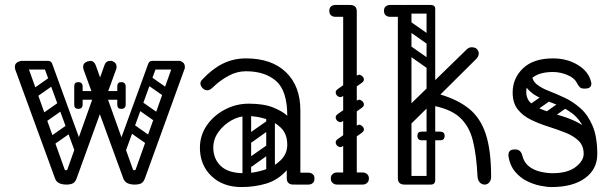

<svg xmlns="http://www.w3.org/2000/svg" viewBox="-20 -746 2464 776"><path d="M248 0Q232 0 219.5 -5.5Q207 -11 202 -26L42 -464Q41 -467 40.5 -470Q40 -473 40 -476Q40 -492 58 -498Q66 -500 69 -500Q84 -500 91 -482L241 -62Q242 -58 247 -58Q252 -58 253 -63L402 -482Q408 -500 425 -500Q427 -500 430 -500Q433 -500 436 -498Q451 -492 451 -477Q451 -475 451 -471.5Q451 -468 449 -465L290 -26Q285 -11 275.5 -5.5Q266 0 248 0ZM524 0Q508 0 495.5 -5.5Q483 -11 478 -26L318 -464Q317 -467 316.5 -470Q316 -473 316 -476Q316 -492 334 -498Q342 -500 345 -500Q360 -500 367 -482L517 -62Q518 -58 523 -58Q528 -58 529 -63L678 -482Q684 -500 701 -500Q703 -500 706 -500Q709 -500 712 -498Q727 -492 727 -477Q727 -475 727 -471.5Q727 -468 725 -465L566 -26Q561 -11 551.5 -5.5Q542 0 524 0ZM51 -482Q51 -500 69 -500H173Q191 -500 191 -482Q191 -465 172 -465H68Q51 -465 51 -482ZM307 -116Q291 -111 285 -127L158 -475Q151 -492 164 -496Q185 -504 191 -488L318 -139Q320 -132 318 -125.5Q316 -119 307 -116ZM719 -482Q719 -465 702 -465H598Q579 -465 579 -482Q579 -500 597 -500H701Q719 -500 719 -482ZM463 -116Q454 -119 452 -125.5Q450 -132 452 -139L579 -488Q585 -504 606 -496Q619 -492 612 -475L485 -127Q479 -111 463 -116ZM476 -360Q476 -343 459 -343H305Q288 -343 288 -360Q288 -378 304 -378H458Q476 -378 476 -360ZM454 -323V-357Q454 -366 458 -370Q462 -374 471 -374Q481 -374 485 -370Q488 -367 488 -358V-324Q488 -306 470 -306Q454 -306 454 -323ZM488 -396V-362Q488 -353 485 -350Q481 -346 471 -346Q462 -346 458 -350Q454 -354 454 -363V-397Q454 -414 470 -414Q488 -414 488 -396ZM280 -323V-357Q280 -366 284 -370Q288 -374 297 -374Q302 -374 305.5 -373Q309 -372 311 -370Q314 -367 314 -358V-324Q314 -306 296 -306Q280 -306 280 -323ZM314 -396V-362Q314 -353 311 -350Q309 -348 305.5 -347Q302 -346 297 -346Q288 -346 284 -350Q280 -354 280 -363V-397Q280 -414 296 -414Q314 -414 314 -396ZM125 -352Q110 -341 101 -355Q97 -360 96.5 -367Q96 -374 104 -380L181 -434Q196 -444 206 -430Q210 -424 209.5 -417.5Q209 -411 202 -406ZM163 -252Q148 -241 139 -255Q135 -260 134.5 -267Q134 -274 142 -280L219 -334Q234 -344 244 -330Q248 -324 247.5 -317.5Q247 -311 240 -306ZM193 -158Q178 -147 169 -161Q165 -166 164.5 -173Q164 -180 172 -186L249 -240Q264 -250 274 -236Q278 -230 277.5 -223.5Q277 -217 270 -212ZM649 -352 572 -406Q565 -411 564.5 -417.5Q564 -424 568 -430Q578 -444 593 -434L670 -380Q678 -374 677.5 -367Q677 -360 673 -355Q664 -341 649 -352ZM611 -252 534 -306Q527 -311 526.5 -317.5Q526 -324 530 -330Q540 -344 555 -334L632 -280Q640 -274 639.5 -267Q639 -260 635 -255Q626 -241 611 -252ZM581 -158 504 -212Q497 -217 496.5 -223.5Q496 -230 500 -236Q510 -250 525 -240L602 -186Q610 -180 609.5 -173Q609 -166 605 -161Q596 -147 581 -158Z M1141 -24Q1141 -29 1144 -34Q1147 -39 1151 -43Q1153 -45 1158.5 -46.5Q1164 -48 1175 -48H1226Q1238 -48 1245 -41Q1251 -36 1251 -24Q1251 -13 1245 -7Q1238 0 1226 0H1175Q1154 0 1150 -7Q1143 -11 1141 -24ZM956 10Q881 10 834.5 -34.5Q788 -79 788 -149Q788 -198 815 -238Q842 -278 887.5 -302.5Q933 -327 986 -327Q1047 -327 1085.5 -311Q1124 -295 1141 -278Q1141 -379 1096 -418.5Q1051 -458 974 -458Q937 -458 903.5 -439.5Q870 -421 848 -400Q837 -389 830.5 -385Q824 -381 818 -381Q805 -381 796 -393Q790 -401 790 -409Q790 -417 798 -425Q837 -467 880 -488.5Q923 -510 974 -510Q1078 -510 1136 -454Q1194 -398 1194 -300V-26Q1194 0 1166 0Q1139 0 1139 -26V-58Q1103 -18 1056 -4Q1009 10 956 10ZM966 -46Q1006 -46 1046.5 -59Q1087 -72 1114 -98Q1141 -124 1141 -161Q1141 -204 1116 -229Q1091 -254 1053.5 -265.5Q1016 -277 979 -277Q946 -277 914.5 -259Q883 -241 862.5 -212Q842 -183 842 -150Q842 -104 872.5 -75Q903 -46 966 -46ZM973 -78Q963 -93 977 -102L1054 -156Q1069 -166 1078 -152Q1089 -137 1075 -128L998 -73Q992 -69 985 -70Q978 -71 973 -78ZM973 -176Q963 -191 977 -200L1054 -254Q1069 -264 1078 -250Q1089 -235 1075 -226L998 -171Q992 -167 985 -168Q978 -169 973 -176ZM1073 -17Q1056 -17 1056 -34V-287Q1056 -304 1073 -304Q1091 -304 1091 -288V-35Q1091 -17 1073 -17ZM977 -17Q960 -17 960 -34V-287Q960 -304 977 -304Q995 -304 995 -288V-35Q995 -17 977 -17Z M1394 0Q1367 0 1367 -26V-700Q1367 -726 1394 -726Q1422 -726 1422 -700V-26Q1422 0 1394 0ZM1421 -702Q1419 -689 1412 -685Q1408 -678 1387 -678H1336Q1324 -678 1317 -685Q1311 -691 1311 -702Q1311 -714 1317 -719Q1324 -726 1336 -726H1387Q1398 -726 1404 -724.5Q1410 -723 1411 -721Q1415 -717 1418 -712Q1421 -707 1421 -702ZM1317 -25Q1317 -36 1324 -42Q1331 -49 1343 -49H1392Q1404 -49 1411 -43Q1418 -36 1418 -25Q1418 -13 1411 -6Q1404 0 1392 0H1343Q1331 0 1324 -7Q1317 -13 1317 -25ZM1471 -25Q1471 -13 1464 -7Q1457 0 1445 0H1396Q1385 0 1377 -6Q1370 -13 1370 -25Q1370 -36 1377 -43Q1385 -49 1396 -49H1445Q1457 -49 1464 -42Q1471 -36 1471 -25ZM1365 -357Q1358 -352 1351.5 -354Q1345 -356 1340 -362Q1336 -369 1337 -375Q1338 -381 1345 -386L1422 -440Q1430 -446 1436.5 -443Q1443 -440 1447 -435Q1452 -428 1450.5 -422Q1449 -416 1442 -411ZM1365 -155Q1358 -150 1351.5 -152Q1345 -154 1340 -160Q1336 -167 1337 -173Q1338 -179 1345 -184L1422 -238Q1430 -244 1436.5 -241Q1443 -238 1447 -233Q1452 -226 1450.5 -220Q1449 -214 1442 -209ZM1365 -256Q1358 -251 1351.5 -253Q1345 -255 1340 -261Q1336 -268 1337 -274Q1338 -280 1345 -285L1422 -339Q1430 -345 1436.5 -342Q1443 -339 1447 -334Q1452 -327 1450.5 -321Q1449 -315 1442 -310Z M1939 0Q1927 0 1919 -9Q1911 -18 1910 -32Q1906 -119 1891 -178.5Q1876 -238 1836.5 -273Q1797 -308 1718 -321L1638 -242L1593 -280L1866 -546Q1875 -555 1886 -555Q1902 -555 1908.5 -546.5Q1915 -538 1915 -531Q1915 -523 1912 -517.5Q1909 -512 1904 -507L1760 -364Q1831 -343 1876.5 -306Q1922 -269 1943.5 -203.5Q1965 -138 1965 -31Q1965 -18 1957.5 -9Q1950 0 1939 0ZM1615 0Q1588 0 1588 -26V-700Q1588 -726 1615 -726Q1643 -726 1643 -700V-26Q1643 0 1615 0ZM1642 -702Q1640 -689 1633 -685Q1629 -678 1608 -678H1557Q1545 -678 1538 -685Q1532 -691 1532 -702Q1532 -714 1538 -719Q1545 -726 1557 -726H1608Q1619 -726 1625 -724.5Q1631 -723 1632 -721Q1636 -717 1639 -712Q1642 -707 1642 -702ZM1599 -708Q1599 -726 1617 -726H1720Q1738 -726 1738 -708Q1738 -691 1719 -691H1616Q1599 -691 1599 -708ZM1599 -17Q1599 -35 1617 -35H1720Q1738 -35 1738 -17Q1738 0 1719 0H1616Q1599 0 1599 -17ZM1614 -558Q1624 -571 1637 -562L1731 -496Q1745 -487 1734 -471Q1724 -458 1711 -467L1617 -533Q1612 -537 1610.5 -544Q1609 -551 1614 -558ZM1614 -656Q1624 -669 1637 -660L1731 -594Q1745 -585 1734 -569Q1724 -556 1711 -565L1617 -631Q1612 -635 1610.5 -642Q1609 -649 1614 -656ZM1721 -360Q1704 -360 1704 -377V-709Q1704 -726 1721 -726Q1739 -726 1739 -710V-378Q1739 -360 1721 -360ZM1625 -360Q1608 -360 1608 -377V-709Q1608 -726 1625 -726Q1643 -726 1643 -710V-378Q1643 -360 1625 -360ZM1721 0Q1704 0 1704 -17V-381Q1704 -399 1721 -399Q1739 -399 1739 -382V-18Q1739 0 1721 0ZM1667 -197Q1667 -214 1684 -214H1758Q1777 -214 1777 -197Q1777 -179 1759 -179H1685Q1667 -179 1667 -197ZM1667 -197Q1667 -214 1684 -214H1758Q1777 -214 1777 -197Q1777 -179 1759 -179H1685Q1667 -179 1667 -197Z M2209 10Q2190 10 2163 4.5Q2136 -1 2109 -14.5Q2082 -28 2061.5 -52.5Q2041 -77 2035 -114Q2035 -116 2035 -117.5Q2035 -119 2035 -120Q2035 -142 2060 -142H2063Q2085 -142 2091 -117Q2098 -89 2118 -73.5Q2138 -58 2164 -52Q2190 -46 2213 -46Q2274 -46 2306.5 -71Q2339 -96 2339 -124Q2339 -157 2318.5 -177Q2298 -197 2265 -210Q2232 -223 2195.5 -234.5Q2159 -246 2126 -262Q2093 -278 2072.5 -304Q2052 -330 2052 -372Q2052 -430 2094 -470Q2136 -510 2215 -510Q2272 -510 2315.5 -483.5Q2359 -457 2369 -415Q2370 -413 2370 -408Q2370 -388 2345 -388H2340Q2329 -388 2323 -394Q2317 -400 2312 -410Q2302 -431 2273 -443Q2244 -455 2215 -455Q2164 -455 2135.5 -434.5Q2107 -414 2107 -374Q2107 -345 2127.5 -328Q2148 -311 2181 -299.5Q2214 -288 2250.5 -277Q2287 -266 2320 -248.5Q2353 -231 2373.5 -201.5Q2394 -172 2394 -123Q2394 -62 2344.5 -26Q2295 10 2209 10ZM2359 -123Q2359 -189 2340 -228Q2321 -267 2291 -289Q2261 -311 2227 -324Q2193 -337 2163 -350.5Q2133 -364 2114 -385Q2095 -406 2095 -445L2130 -447Q2130 -421 2149 -405.5Q2168 -390 2198 -378.5Q2228 -367 2262 -351Q2296 -335 2326 -308.5Q2356 -282 2375 -237.5Q2394 -193 2394 -123ZM2208 -363Q2214 -356 2212 -349.5Q2210 -343 2204 -339L2144 -297Q2129 -287 2118 -300Q2108 -313 2123 -325L2183 -367Q2197 -377 2208 -363ZM2279 -337Q2284 -330 2282.5 -323.5Q2281 -317 2274 -313L2214 -271Q2200 -261 2189 -274Q2178 -288 2194 -299L2254 -341Q2267 -351 2279 -337Z"/></svg>

Font: Agu Display Uzo
Style: Regular
Weight: 400
Version: Version 1.103